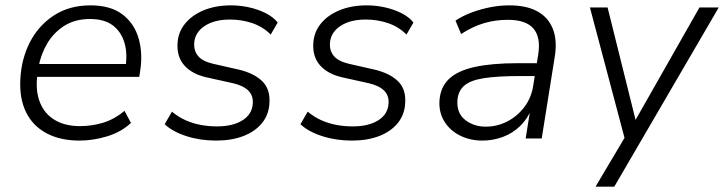

<svg xmlns="http://www.w3.org/2000/svg" viewBox="-20 -517 2704 717"><path d="M277 8Q205 8 153.5 -19.5Q102 -47 77 -98.5Q52 -150 56 -222Q60 -298 92 -360Q124 -422 181.5 -459.5Q239 -497 318 -497Q393 -497 437.5 -463Q482 -429 498 -372.5Q514 -316 503 -249L500 -230H101L109 -278H470L448 -262Q457 -315 445 -356.5Q433 -398 401.5 -422Q370 -446 316 -446Q260 -446 220 -420.5Q180 -395 156 -354Q132 -313 124 -267L121 -247Q111 -186 127 -140.5Q143 -95 182 -70.5Q221 -46 279 -46Q324 -46 366 -59Q408 -72 445 -103L469 -58Q433 -24 380.5 -8Q328 8 277 8Z M787 8Q728 8 676.5 -8.5Q625 -25 595 -53L622 -100Q646 -80 673 -68Q700 -56 729.5 -50.5Q759 -45 790 -45Q850 -45 886 -68Q922 -91 924 -131Q926 -160 907.5 -178.5Q889 -197 851 -206L752 -228Q698 -240 669 -272Q640 -304 643 -355Q645 -396 670.5 -428Q696 -460 740.5 -478.5Q785 -497 843 -497Q877 -497 910.5 -489.5Q944 -482 972 -468Q1000 -454 1017 -433L991 -388Q962 -417 922.5 -430.5Q883 -444 839 -444Q780 -444 743.5 -419.5Q707 -395 705 -354Q704 -326 720.5 -307Q737 -288 775 -279L872 -257Q930 -243 960 -213Q990 -183 986 -131Q984 -89 958.5 -57.5Q933 -26 889 -9Q845 8 787 8Z M1294 8Q1235 8 1183.5 -8.5Q1132 -25 1102 -53L1129 -100Q1153 -80 1180 -68Q1207 -56 1236.5 -50.5Q1266 -45 1297 -45Q1357 -45 1393 -68Q1429 -91 1431 -131Q1433 -160 1414.5 -178.5Q1396 -197 1358 -206L1259 -228Q1205 -240 1176 -272Q1147 -304 1150 -355Q1152 -396 1177.5 -428Q1203 -460 1247.5 -478.5Q1292 -497 1350 -497Q1384 -497 1417.5 -489.5Q1451 -482 1479 -468Q1507 -454 1524 -433L1498 -388Q1469 -417 1429.5 -430.5Q1390 -444 1346 -444Q1287 -444 1250.5 -419.5Q1214 -395 1212 -354Q1211 -326 1227.5 -307Q1244 -288 1282 -279L1379 -257Q1437 -243 1467 -213Q1497 -183 1493 -131Q1491 -89 1465.5 -57.5Q1440 -26 1396 -9Q1352 8 1294 8Z M1781 8Q1736 8 1698.5 -10.5Q1661 -29 1640 -62.5Q1619 -96 1621 -139Q1624 -191 1656.5 -222Q1689 -253 1753 -267Q1817 -281 1913 -281H1996L1988 -233H1921Q1837 -233 1786.5 -225Q1736 -217 1713 -196.5Q1690 -176 1688 -140Q1686 -93 1718 -68.5Q1750 -44 1794 -44Q1836 -44 1873.5 -63Q1911 -82 1937.5 -116.5Q1964 -151 1971 -196L1990 -314Q2000 -378 1972 -410.5Q1944 -443 1876 -443Q1830 -443 1787.5 -430.5Q1745 -418 1702 -390L1681 -440Q1708 -458 1741.5 -470.5Q1775 -483 1811 -490Q1847 -497 1882 -497Q1946 -497 1987 -474.5Q2028 -452 2045 -408Q2062 -364 2051 -301L2003 0H1943L1961 -112H1966Q1950 -73 1922 -46Q1894 -19 1857.5 -5.5Q1821 8 1781 8Z M2204 180 2321 -17 2317 16 2183 -489H2249L2358 -51H2343L2592 -489H2664L2274 180Z"/></svg>

Font: Nunito Sans 10pt Light
Style: Italic
Weight: 300
Italic angle: -9°
Designer: Vernon Adams
Foundry: Vernon Adams
Version: Version 3.101;gftools[0.9.27]